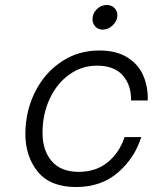

<svg xmlns="http://www.w3.org/2000/svg" viewBox="-20 -745 614 772"><path d="M82 -207Q82 -231 85 -255Q94 -330 132 -395.5Q170 -461 234 -501.5Q298 -542 380 -542Q448 -542 492.5 -514Q537 -486 556.5 -440Q576 -394 574 -341H507Q508 -403 473.5 -442Q439 -481 370 -481Q309 -481 259 -445.5Q209 -410 180 -348Q151 -286 151 -211Q151 -140 188 -97Q225 -54 296 -54Q366 -54 413 -92.5Q460 -131 481 -194H548Q522 -110 454.5 -51.5Q387 7 286 7Q182 7 132 -54.5Q82 -116 82 -207ZM352 -668Q352 -691 369 -708Q386 -725 409 -725Q428 -725 440 -713Q452 -701 452 -684Q452 -662 434 -644Q416 -626 393 -626Q375 -626 363.5 -638Q352 -650 352 -668Z"/></svg>

Font: Be Vietnam Light
Style: Italic
Weight: 300
Italic angle: -9.222°
Designer: Gabriel Lam
Foundry: TypeRant
Version: Version 3.000